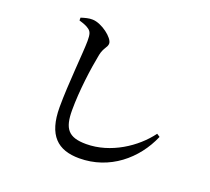

<svg xmlns="http://www.w3.org/2000/svg" viewBox="-135 -941 1269 1158"><g transform="rotate(20 500.0 -362.0)"><path d="M198 -737C228 -728 247 -721 263 -709C281 -696 286 -680 286 -637C286 -569 264 -353 264 -205C264 -24 342 45 480 45C674 45 823 -81 892 -242L872 -255C793 -147 646 -50 490 -50C375 -50 341 -95 341 -214C341 -338 361 -486 380 -582C390 -631 414 -642 414 -667C414 -703 330 -768 271 -769C248 -770 224 -763 198 -755Z"/></g></svg>

Font: Noto Serif CJK JP SemiBold
Style: Regular
Weight: 600
Designer: Ryoko NISHIZUKA 西塚涼子 (kana & ideographs); Frank Grießhammer (Latin, Greek & Cyrillic); Wenlong ZHANG 张文龙 (bopomofo); San
Foundry: Adobe
Version: Version 2.001;hotconv 1.1.0;makeotfexe 2.6.0